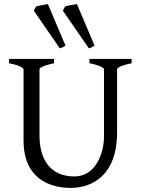

<svg xmlns="http://www.w3.org/2000/svg" viewBox="-20 -903 693 938"><path d="M623 -594V-615H417V-594C473 -583 488 -570 488 -564V-236C488 -151 445 -41 344 -41C224 -41 173 -126 173 -241V-564C173 -576 214 -588 244 -594V-615H24V-594C80 -583 95 -570 95 -564V-217C95 -31 222 15 325 15C431 15 552 -47 552 -256V-564C552 -570 564 -582 623 -594ZM442 -680 356 -883C347 -881 307 -876 298 -871L287 -851L414 -667C426 -670 423 -670 442 -680ZM145 -851 272 -667C278 -668 283 -670 286 -672L300 -680L214 -883C191 -879 167 -875 156 -871Z"/></svg>

Font: Temporarium
Style: Regular
Weight: 400
Version: Version 1.1